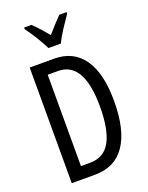

<svg xmlns="http://www.w3.org/2000/svg" viewBox="-171 -1028 859 1114"><g transform="rotate(-20 258.0 -471.5)"><path d="M467 -366Q467 -185 403.5 -92.5Q340 0 217 0H73V-714H223Q342 -714 404.5 -625Q467 -536 467 -366ZM379 -362Q379 -639 220 -639H157V-75H214Q300 -75 339.5 -147.5Q379 -220 379 -362ZM214 -783Q198 -816 173 -857Q148 -898 122 -933V-943H167Q186 -926 208.5 -900.5Q231 -875 253 -849Q279 -879 296.5 -898Q314 -917 339 -943H384V-933Q362 -902 334.5 -860Q307 -818 291 -783Z"/></g></svg>

Font: Noto Sans Bengali UI ExtraCondensed
Style: Regular
Weight: 400
Width: 2
Designer: Jelle Bosma - Monotype Design Team
Foundry: Monotype Imaging Inc.
Version: Version 2.003; ttfautohint (v1.8.4.7-5d5b)